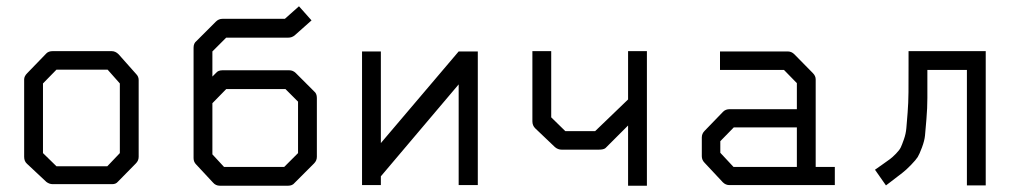

<svg xmlns="http://www.w3.org/2000/svg" viewBox="-20 -640 3280 612"><path d="M117 -374V-152L160 -110H322L362 -152V-374L323 -418H160ZM67 -407 128 -470Q135 -477 148 -477H336Q348 -477 358 -467L414 -404Q422 -396 422 -385V-140Q422 -128 413 -119L355 -60Q349 -53 337.5 -53H334H148Q137.5 -53 128 -60L66 -118Q57 -126 57 -140V-387Q57 -397 67 -407Z M657 -148 694 -108H886L930 -152V-316L890 -356H701L657 -311V-230ZM605 -116Q597 -124 597 -136V-230V-324V-488Q597 -502 606 -509L668 -571Q677 -580 689 -580H888L933 -620L973 -575L919 -527Q910 -520 899 -520H701L657 -476V-396L668 -407Q675 -416 689 -416H902Q914 -416 923 -407L981 -349Q990 -342 990 -328V-140Q990 -128 981 -119L919 -57Q912 -48 898 -48H681Q667.5 -48 659 -58Z M1503 -50H1442V-371L1194 -78V-50H1134V-476H1194V-184L1442 -476H1503Z M2042 -477V-48H1982V-240L1910 -168Q1904 -163 1889 -163H1770Q1758.5 -163 1749 -171L1686 -231Q1677 -240 1677 -253V-477H1737V-266L1782 -222H1877L1982 -323V-477Z M2520 -108V-234H2319L2276 -190V-153L2318 -108ZM2580 -108H2641V-50H2305Q2293 -50 2284 -59L2226 -121Q2217 -130 2217 -142V-202Q2217 -214 2226 -223L2285 -284Q2293 -292 2306 -292H2520V-375L2479 -417H2275V-476H2491Q2503 -476 2512 -467L2571 -407Q2580 -398 2580 -387Z M3122 -49H3062V-417H2936Q2936 -360 2936 -328Q2936 -296 2933 -260.5Q2930 -225 2928.5 -208.5Q2927 -192 2918.8 -170Q2910.5 -148 2905.2 -139.5Q2900 -131 2883.8 -114.2Q2867.5 -97.5 2856 -88.8Q2844.5 -80 2818.5 -60Q2809 -53 2804 -49L2769 -99Q2777.5 -105 2792.5 -115.5Q2809.5 -127.5 2817 -133Q2824.5 -138.5 2835.8 -150Q2847 -161.5 2851 -169.8Q2855 -178 2861.2 -195.8Q2867.5 -213.5 2869 -231.5Q2870.5 -249.5 2873 -280.5Q2875.5 -311.5 2875.8 -346.2Q2876 -381 2876 -432V-477H3122Z"/></svg>

Font: 3270 Nerd Font
Style: Regular
Weight: 400
Monospace: yes
Version: Version 3.0.1;Nerd Fonts 3.3.0